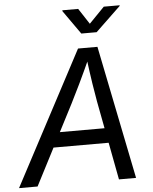

<svg xmlns="http://www.w3.org/2000/svg" viewBox="-83 -993 829 1043"><g transform="rotate(-5 331.0 -471.0)"><path d="M-22 0 363.3 -727.5H469.2L616.2 0H522.9L440.9 -432.6Q434.1 -468.8 424.6 -530.3Q415 -591.8 403.3 -684.1H421.9Q381.8 -595.2 352.5 -534.4Q323.2 -473.6 302.2 -432.6L79.1 0ZM145.5 -203.1 158.7 -283.7H529.3L516.1 -203.1ZM382.8 -941.9 439 -856 522.5 -941.9H609.4L608.4 -938L471.7 -807.1H388.2L295.9 -938L296.9 -941.9Z"/></g></svg>

Font: Inter 17pt
Style: Italic
Weight: 400
Italic angle: -9.3988°
Version: Version 4.001;git-66647c0bb